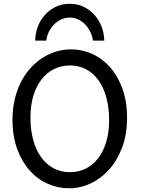

<svg xmlns="http://www.w3.org/2000/svg" viewBox="-20 -987 753 1019"><path d="M654.3 -361.3Q654.3 -273.4 628.2 -204.1Q602.1 -134.8 558.8 -86.7Q515.6 -38.6 460.4 -13.2Q405.3 12.2 346.7 12.2Q287.6 12.2 233.4 -11.7Q179.2 -35.6 137.7 -82Q96.2 -128.4 71.3 -196Q46.4 -263.7 46.4 -351.6Q46.4 -410.2 58.3 -460.4Q70.3 -510.7 91.6 -552.2Q112.8 -593.8 142.1 -626Q171.4 -658.2 205.8 -680.2Q240.2 -702.1 278.6 -713.6Q316.9 -725.1 356.4 -725.1Q414.6 -725.1 468.5 -701.2Q522.5 -677.2 563.7 -630.9Q605 -584.5 629.6 -516.8Q654.3 -449.2 654.3 -361.3ZM559.1 -349.1Q559.1 -416.5 544.2 -470.5Q529.3 -524.4 502 -562Q474.6 -599.6 436.3 -619.6Q397.9 -639.6 351.6 -639.6Q305.2 -639.6 266.6 -620.4Q228 -601.1 200.2 -565.2Q172.4 -529.3 157 -478.3Q141.6 -427.2 141.6 -363.8Q141.6 -296.9 156.5 -243.2Q171.4 -189.5 199 -151.6Q226.6 -113.8 265.1 -93.5Q303.7 -73.2 351.6 -73.2Q396.5 -73.2 434.6 -92Q472.7 -110.8 500.2 -146.2Q527.8 -181.6 543.5 -232.9Q559.1 -284.2 559.1 -349.1ZM473.6 -771.5Q469.7 -796.4 459 -818.4Q448.2 -840.3 432.1 -857.2Q416 -874 395 -883.8Q374 -893.6 350.1 -893.6Q326.2 -893.6 304.9 -883.8Q283.7 -874 267.1 -857.2Q250.5 -840.3 239.5 -818.4Q228.5 -796.4 225.6 -771.5H167Q167 -807.1 179.4 -842Q191.9 -877 215.6 -904.8Q239.3 -932.6 273.2 -949.7Q307.1 -966.8 350.1 -966.8Q392.6 -966.8 426.5 -949.7Q460.4 -932.6 484.1 -904.8Q507.8 -877 520.5 -842Q533.2 -807.1 533.2 -771.5Z"/></svg>

Font: Andika FrenchTight
Style: Regular
Weight: 400
Designer: Victor Gaultney, Annie Olsen, Julie Remington, Don Collingsworth, Eric Hays, Becca Hirsbrunner
Foundry: SIL International
Version: Version 5.000 ; Dig1 Dig4Opn Dig7 LnSpcTght